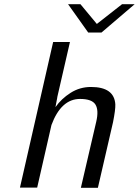

<svg xmlns="http://www.w3.org/2000/svg" viewBox="-20 -893 661 914"><path d="M304 -873H363L441 -779L561 -873H621L463 -738H400ZM75 0 233 -693H313L253 -432Q253 -430 252 -425Q251 -420 250 -415L244 -383Q272 -423 316 -451Q360 -479 413 -479Q524 -479 529 -396Q530 -371 518 -311L446 1H365L438 -313Q451 -368 434.5 -395Q418 -422 361 -422Q271 -422 225 -298L157 0Z"/></svg>

Font: Coval
Style: Light Italic
Weight: 300
Foundry: Context Ltd
Version: Version 001.000